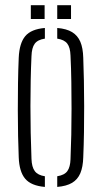

<svg xmlns="http://www.w3.org/2000/svg" viewBox="-20 -713 392 738"><path d="M52 -108.5Q50.5 -144 49.5 -190.8Q48.5 -237.5 48.5 -289.5Q48.5 -341.5 49.2 -393.2Q50 -445 52 -491Q54.5 -547 77 -574Q99.5 -601 152.5 -605.5V-564.5Q125 -560.5 113.5 -545Q102 -529.5 101 -497Q99 -453 98 -404.5Q97 -356 97 -305.2Q97 -254.5 98 -203.2Q99 -152 101 -102.5Q102 -71 113.8 -55.2Q125.5 -39.5 152.5 -35.5V5.5Q99.5 1 76.8 -26Q54 -53 52 -108.5ZM200 5.5V-35.5Q228 -40 239 -55.5Q250 -71 251 -100.5Q253 -146.5 254 -195.5Q255 -244.5 255 -295.5Q255 -346.5 254.2 -397.8Q253.5 -449 251 -499.5Q250 -530.5 238.5 -545.5Q227 -560.5 200 -564.5V-605.5Q236 -602.5 257.2 -589.5Q278.5 -576.5 288.8 -552.5Q299 -528.5 300 -491Q301.5 -450.5 302.5 -403Q303.5 -355.5 303.5 -305.2Q303.5 -255 302.8 -205Q302 -155 300 -108.5Q299 -71.5 288.8 -47.2Q278.5 -23 257 -10.2Q235.5 2.5 200 5.5ZM200 -640V-693H253V-640ZM98.5 -640V-693H151.5V-640Z"/></svg>

Font: Big Shoulders Stencil Text Thin ExtraLight
Style: Regular
Weight: 250
Version: Version 2.001